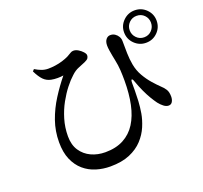

<svg xmlns="http://www.w3.org/2000/svg" viewBox="-146 -1000 1292 1220"><g transform="rotate(-20 500.0 -390.0)"><path d="M882 -611Q837 -611 804.5 -643Q772 -675 772 -721Q772 -766 804.5 -798Q837 -830 882 -830Q928 -830 960 -798Q992 -766 992 -721Q992 -675 960 -643Q928 -611 882 -611ZM400 50Q351 50 305 36Q259 22 223 -9Q187 -40 166 -88.5Q145 -137 145 -206Q145 -281 169 -349.5Q193 -418 232.5 -480Q272 -542 316 -596Q300 -593 276.5 -593Q253 -593 234 -597Q204 -603 183.5 -624Q163 -645 143 -686L154 -698Q175 -685 196.5 -677Q218 -669 241 -669Q263 -669 288.5 -672.5Q314 -676 338.5 -683.5Q363 -691 381 -700Q401 -711 409.5 -716.5Q418 -722 429 -722Q445 -722 461.5 -712Q478 -702 490 -688.5Q502 -675 502 -665Q502 -654 496 -645.5Q490 -637 472 -629Q452 -620 426 -610Q400 -600 376 -577Q351 -555 323 -519.5Q295 -484 269.5 -438Q244 -392 227.5 -337Q211 -282 211 -222Q211 -164 237 -125Q263 -86 306 -66Q349 -46 401 -46Q473 -46 524.5 -73.5Q576 -101 608 -151.5Q640 -202 655 -273Q670 -344 670 -432Q670 -469 668 -503Q666 -537 658 -575Q655 -589 651.5 -607.5Q648 -626 645 -645.5Q642 -665 642 -679Q642 -706 654.5 -721Q667 -736 685 -735Q701 -735 714.5 -726Q728 -717 736 -703Q744 -689 744 -672Q744 -631 745 -590Q746 -549 753 -511Q761 -468 782 -431.5Q803 -395 828.5 -366Q854 -337 876 -316Q891 -303 902.5 -285Q914 -267 914 -236Q914 -216 905.5 -201.5Q897 -187 880 -187Q864 -187 847.5 -199.5Q831 -212 817 -230Q803 -249 787.5 -275Q772 -301 757 -333.5Q742 -366 729 -402Q722 -424 716 -423.5Q710 -423 710 -399Q710 -380 710 -349Q710 -318 708 -280Q706 -242 699 -200Q692 -159 673.5 -115Q655 -71 620.5 -33.5Q586 4 532 27Q478 50 400 50ZM882 -648Q913 -648 933.5 -669.5Q954 -691 954 -721Q954 -751 933.5 -772Q913 -793 882 -793Q852 -793 831 -772Q810 -751 810 -721Q810 -691 831 -669.5Q852 -648 882 -648Z"/></g></svg>

Font: Noto Serif HK ExtraLight SemiBold
Style: Regular
Weight: 600
Version: Version 2.002-H1;hotconv 1.1.0;makeotfexe 2.6.0